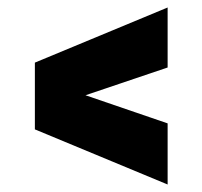

<svg xmlns="http://www.w3.org/2000/svg" viewBox="-20 -568 540 512"><path d="M427 -76V-239L208 -314L427 -388V-548L73 -401V-223Z"/></svg>

Font: Blinker Headline
Style: Regular
Weight: 900
Width: 4
Designer: Juergen Huber
Foundry: supertype
Version: Version 1.015;PS 1.15;hotconv 1.0.88;makeotf.lib2.5.647800